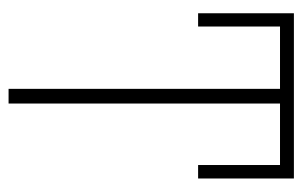

<svg xmlns="http://www.w3.org/2000/svg" viewBox="-152 -570 722 459"><g transform="rotate(90 209.5 -341.0)"><path d="M12.2 -682.1H407.2V-453.1H375V-648.9H228V0H192.9V-648.9H43.9V-453.1H12.2Z"/></g></svg>

Font: Fira Sans Compressed UltraLight
Style: Regular
Weight: 200
Width: 1
Designer: Carrois Corporate & Edenspiekermann AG
Foundry: Carrois Corporate GbR & Edenspiekermann AG
Version: Version 4.203;PS 004.203;hotconv 1.0.88;makeotf.lib2.5.64775